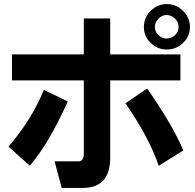

<svg xmlns="http://www.w3.org/2000/svg" viewBox="-20 -811 960 946"><path d="M801 -567Q756 -567 722.5 -599.5Q689 -632 689 -678Q689 -724 722.5 -757.5Q756 -791 801 -791Q848 -791 882 -757.5Q916 -724 916 -678Q916 -632 882 -599.5Q848 -567 801 -567ZM860 -678Q860 -702 842 -719.5Q824 -737 800 -737Q778 -737 760.5 -718.5Q743 -700 743 -678Q743 -656 760.5 -638.5Q778 -621 800 -621Q824 -621 842 -637.5Q860 -654 860 -678ZM523 -35Q523 115 388 115H284L249 -16H366Q393 -16 393 -54V-415H39V-543H393V-720H523V-543H869V-415H523ZM795 -15 762 6Q739 -63 696.5 -142.5Q654 -222 598 -302L705 -375Q832 -193 883 -70Q843 -44 795 -15ZM22 -89Q135 -219 196 -368Q210 -362 284 -326L314 -311Q218 -99 127 5Q89 -27 22 -89Z"/></svg>

Font: BM Euljiro oraeorae
Style: Regular
Weight: 400
Designer: Bongjin Kim; Bomjun Kim; Myungsoo Han; Hyesun Chae; Mikyoung Jeong; Wujin Sim; Minjae Kang; Suwha Jang;
Foundry: Sandoll Inc.
Version: Version 1.000;hotconv 1.0.109;makeexe 2.5.65596